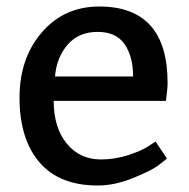

<svg xmlns="http://www.w3.org/2000/svg" viewBox="-20 -560 580 590"><path d="M490 -250H145Q145 -168 185 -119Q225 -70 290 -70Q334 -70 376 -84Q418 -98 438 -112L458 -125L493 -73Q483 -64 464 -50Q445 -36 389 -13Q333 10 280 10Q162 10 101 -61.5Q40 -133 40 -260Q40 -381 108.5 -460.5Q177 -540 285 -540Q495 -540 495 -305Q495 -294 493.5 -281Q492 -268 491 -259ZM149 -325H389Q389 -386 363 -424Q337 -462 280 -462Q222 -462 188 -423Q154 -384 149 -325Z"/></svg>

Font: Bitter
Style: Regular
Weight: 400
Designer: Sol Matas
Foundry: Sol Matas
Version: Version 1.300;PS 001.300;hotconv 1.0.70;makeotf.lib2.5.58329